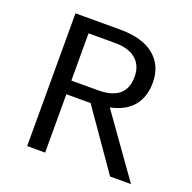

<svg xmlns="http://www.w3.org/2000/svg" viewBox="-122 -803 924 924"><g transform="rotate(20 340.5 -340.5)"><path d="M536 0 327 -300H203V-1H111V-681H339Q455 -681 515 -631Q575 -581 575 -494Q575 -421 536 -374Q497 -327 421 -312L643 0ZM203 -612V-370H339Q483 -370 483 -491Q483 -548 446 -580Q409 -612 339 -612Z"/></g></svg>

Font: Martel Sans
Style: Regular
Weight: 400
Designer: Dan Reynolds and Mathieu Réguer
Foundry: Dan Reynolds and Mathieu Réguer
Version: Version 1.001;PS 001.001;hotconv 1.0.70;makeotf.lib2.5.58329